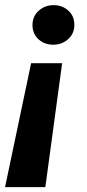

<svg xmlns="http://www.w3.org/2000/svg" viewBox="-40 -559 343 759"><path d="M-20 180.7 83 -309.1H205.6L139.2 180.7ZM253.9 -463.4Q254.9 -427.7 230.2 -405Q205.6 -382.3 170.9 -382.3Q137.7 -381.8 113.5 -402.6Q89.4 -423.3 88.4 -458Q87.9 -493.7 112.5 -516.1Q137.2 -538.6 171.4 -538.6Q204.6 -539.1 228.8 -518.3Q252.9 -497.6 253.9 -463.4Z"/></svg>

Font: Roboto ExtraBold
Style: Italic
Weight: 800
Designer: Christian Robertson
Foundry: Google
Version: Version 3.009; 2024